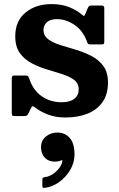

<svg xmlns="http://www.w3.org/2000/svg" viewBox="-20 -557 582 938"><path d="M404.5 -355.5Q383.5 -409.5 342.5 -436.5Q301.5 -463.5 258 -463.5Q226 -463.5 209.2 -448.5Q192.5 -433.5 192.5 -411Q192.5 -382.5 215.2 -365.5Q238 -348.5 274 -337.2Q310 -326 350.2 -314Q390.5 -302 426.2 -283.8Q462 -265.5 484.8 -234.8Q507.5 -204 507.5 -154.5Q507.5 -95 480 -57Q452.5 -19 405.8 -1Q359 17 300.5 17Q250.5 17 212.8 2Q175 -13 150.5 -32.5Q144 -38 139.8 -37.8Q135.5 -37.5 132 -29.5L118.5 -2Q115.5 4 111.8 7Q108 10 98.5 10H50.5Q42 10 39.8 6.8Q37.5 3.5 37.5 -5V-172Q37.5 -181 39.8 -184.5Q42 -188 50.5 -188H103.5Q114 -188 116.8 -185Q119.5 -182 122.5 -174.5Q141 -116.5 183.5 -87Q226 -57.5 280.5 -57.5Q322 -57.5 343.2 -74.5Q364.5 -91.5 364.5 -120.5Q364.5 -150 342 -166.8Q319.5 -183.5 284.2 -194.8Q249 -206 209.5 -217.8Q170 -229.5 134.8 -248Q99.5 -266.5 77 -297.8Q54.5 -329 54.5 -380Q54.5 -454.5 104.8 -495.8Q155 -537 232 -537Q283 -537 320.2 -521.2Q357.5 -505.5 379 -486.5Q386.5 -480 389.5 -479.2Q392.5 -478.5 397 -489.5L409.5 -519Q412.5 -525.5 416 -527.8Q419.5 -530 430 -530H477Q489.5 -530 489.5 -516.5V-354Q489.5 -346 487.2 -343Q485 -340 476.5 -340H423.5Q412 -340 409.5 -343.8Q407 -347.5 404.5 -355.5ZM180.5 161.5Q180.5 129.5 204.2 110Q228 90.5 260 90.5Q297 90.5 320.5 116.8Q344 143 344 197.5Q344 238.5 322.2 274.5Q300.5 310.5 267 333.8Q233.5 357 199 360.5Q192 361.5 189.5 360Q187 358.5 187 351V318.5Q187 310 197 309Q228.5 305 254.5 280.8Q280.5 256.5 285 229Q285.5 223 277.5 227Q267 232.5 247 232.5Q216.5 232.5 198.5 213Q180.5 193.5 180.5 161.5Z"/></svg>

Font: Besley
Style: Bold
Weight: 700
Designer: Owen Earl
Foundry: indestructible type*
Version: Version 2.001; ttfautohint (v1.8.3)